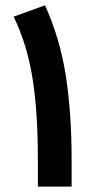

<svg xmlns="http://www.w3.org/2000/svg" viewBox="-20 -688 349 708"><path d="M244.1 -99.6C244.1 -213.4 236.8 -316.9 222.7 -409.2C208 -501.5 182.6 -587.9 146 -668.5L30.3 -626.5C63.5 -558.1 86.9 -481.9 100.1 -398.4C113.3 -314.9 119.6 -215.8 119.6 -101.1V0H244.1Z"/></svg>

Font: Vazirmatn
Style: Bold
Weight: 700
Designer: Saber Rastikerdar
Foundry: Saber Rastikerdar
Version: Version 33.003